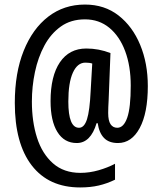

<svg xmlns="http://www.w3.org/2000/svg" viewBox="-20 -741 712 843"><path d="M629 -363Q629 -245 593.5 -179Q558 -113 498 -113Q458 -113 436.5 -135.5Q415 -158 409 -200H404Q378 -113 317 -113Q262 -113 232 -161.5Q202 -210 202 -297Q202 -407 243 -467.5Q284 -528 359 -528Q414 -528 465 -508L457 -301Q456 -286 455.5 -270.5Q455 -255 455 -245Q455 -211 465.5 -195.5Q476 -180 495 -180Q523 -180 538.5 -224Q554 -268 554 -365Q554 -451 529.5 -516.5Q505 -582 460 -619Q415 -656 353 -656Q291 -656 247 -624.5Q203 -593 175 -541Q147 -489 133.5 -425Q120 -361 120 -295Q120 -207 142.5 -136.5Q165 -66 212.5 -24Q260 18 333 18Q373 18 413 6.5Q453 -5 485 -22V48Q450 65 413.5 73.5Q377 82 332 82Q194 82 119.5 -14.5Q45 -111 45 -289Q45 -421 84 -518Q123 -615 192 -668Q261 -721 353 -721Q439 -721 500.5 -673Q562 -625 595.5 -544Q629 -463 629 -363ZM280 -295Q280 -180 327 -180Q350 -180 362 -217.5Q374 -255 378 -341L385 -462Q373 -466 355 -466Q320 -466 300 -422Q280 -378 280 -295Z"/></svg>

Font: Noto Sans Khmer UI ExtraCondensed Medium
Style: Regular
Weight: 500
Width: 2
Designer: Danh Hong and the Monotype Design Team
Foundry: Monotype Imaging Inc.
Version: Version 2.002; ttfautohint (v1.8.4.7-5d5b)